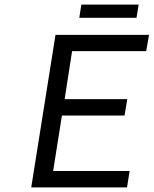

<svg xmlns="http://www.w3.org/2000/svg" viewBox="-20 -811 665 831"><path d="M323.2 -733.9 332 -791H580.1L570.8 -733.9ZM115.2 0 220.2 -660.2H625L612.8 -589.8H292L259.8 -381.8H530.8L519 -311H248L210 -70.8H541L529.8 0Z"/></svg>

Font: Office Code Pro Italic
Style: Regular
Weight: 400
Italic angle: -9°
Designer: Nathan Rutzky & Paul D. Hunt
Foundry: Adobe Systems Incorporated
Version: Version 1.004;PS 001.004;hotconv 1.0.70;makeotf.lib2.5.58329